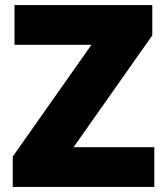

<svg xmlns="http://www.w3.org/2000/svg" viewBox="-20 -734 651 754"><path d="M586 0H30V-119L339 -558H37V-714H578V-595L269 -156H586Z"/></svg>

Font: Noto Sans Gujarati UI Black
Style: Regular
Weight: 900
Designer: Jelle Bosma - Monotype Design Team, Universal Thirst
Foundry: Monotype Imaging Inc.
Version: Version 2.106; ttfautohint (v1.8.4.7-5d5b)